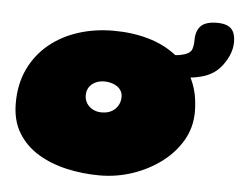

<svg xmlns="http://www.w3.org/2000/svg" viewBox="-47 -638 912 726"><g transform="rotate(5 409.0 -275.0)"><path d="M356 31Q291 31 230.2 17.2Q169.5 3.5 121.2 -25.8Q73 -55 44.8 -101.5Q16.5 -148 16.5 -214Q16.5 -286.5 43.2 -343Q70 -399.5 117.2 -438.8Q164.5 -478 227 -498.2Q289.5 -518.5 361.5 -518.5Q433 -518.5 493.8 -501Q554.5 -483.5 599.5 -448.5Q644.5 -413.5 669.2 -361.2Q694 -309 694 -239Q694 -180.5 665.5 -131.2Q637 -82 588.8 -45.8Q540.5 -9.5 480.2 10.8Q420 31 356 31ZM342 -207Q360 -207 373.2 -212.2Q386.5 -217.5 395.2 -226.8Q404 -236 408.5 -247.5Q413 -259 413 -271.5Q413 -285 407 -295Q401 -305 391 -311.5Q381 -318 368.8 -321.2Q356.5 -324.5 343.5 -324.5Q325 -324.5 310 -317.5Q295 -310.5 286.2 -297.5Q277.5 -284.5 277.5 -266.5Q277.5 -249.5 286 -236Q294.5 -222.5 309.2 -214.8Q324 -207 342 -207ZM600.5 -363.5Q586.5 -363.5 572.2 -373.2Q558 -383 558 -406Q558 -420.5 566.5 -433.8Q575 -447 598 -447Q616 -447 637.5 -453.8Q659 -460.5 664 -475.5Q666.5 -482.5 667.8 -491Q669 -499.5 669 -510.5Q669 -545 687.2 -563.8Q705.5 -582.5 749 -582.5Q771.5 -582.5 787 -576.2Q802.5 -570 810.5 -555Q818.5 -540 818.5 -514.5Q818.5 -489.5 807.2 -463.8Q796 -438 777.5 -417Q751.5 -387 707.8 -375.2Q664 -363.5 600.5 -363.5Z"/></g></svg>

Font: Gluten Black
Style: Regular
Weight: 900
Designer: Tyler Finck
Foundry: Etcetera Type Company
Version: Version 1.300